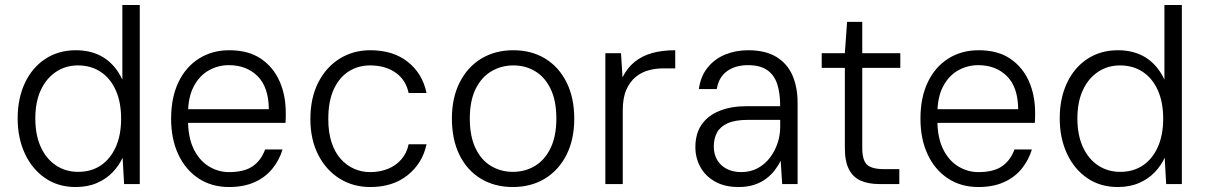

<svg xmlns="http://www.w3.org/2000/svg" viewBox="-20 -740 4847 772"><path d="M284 12Q214 12 161.5 -24Q109 -60 80 -122.5Q51 -185 51 -264Q51 -344 80 -406Q109 -468 162 -503Q215 -538 285 -538Q350 -538 397 -508.5Q444 -479 472 -420V-720H542V0H479L473 -106Q459 -75 433.5 -48Q408 -21 370.5 -4.5Q333 12 284 12ZM294 -49Q347 -49 385.5 -75Q424 -101 445.5 -149Q467 -197 467 -263Q467 -329 445.5 -377Q424 -425 385 -451Q346 -477 293 -477Q244 -477 205 -451Q166 -425 144 -377.5Q122 -330 122 -264Q122 -197 144 -149Q166 -101 205 -75Q244 -49 294 -49Z M901 12Q831 12 778.5 -22.5Q726 -57 697 -119Q668 -181 668 -263Q668 -348 697.5 -409.5Q727 -471 780 -504.5Q833 -538 902 -538Q979 -538 1029 -504Q1079 -470 1104 -413.5Q1129 -357 1129 -287Q1129 -278 1129 -268.5Q1129 -259 1128 -246H719V-301H1061Q1060 -390 1015.5 -434Q971 -478 900 -478Q857 -478 819.5 -457Q782 -436 759 -392.5Q736 -349 736 -282V-258Q736 -188 758.5 -141.5Q781 -95 819 -71.5Q857 -48 901 -48Q962 -48 996 -71.5Q1030 -95 1046 -139H1116Q1103 -96 1075 -61.5Q1047 -27 1003.5 -7.5Q960 12 901 12Z M1469 12Q1399 12 1344.5 -22.5Q1290 -57 1259 -118.5Q1228 -180 1228 -261Q1228 -346 1259.5 -408Q1291 -470 1345.5 -504Q1400 -538 1469 -538Q1561 -538 1620 -491Q1679 -444 1695 -366H1623Q1612 -419 1570.5 -448Q1529 -477 1468 -477Q1421 -477 1383 -453.5Q1345 -430 1322.5 -382Q1300 -334 1300 -261Q1300 -208 1313 -168Q1326 -128 1349.5 -101.5Q1373 -75 1403.5 -61.5Q1434 -48 1468 -48Q1507 -48 1539.5 -61Q1572 -74 1594 -99.5Q1616 -125 1623 -160H1695Q1679 -84 1619.5 -36Q1560 12 1469 12Z M2042 12Q1969 12 1913.5 -21.5Q1858 -55 1827.5 -117Q1797 -179 1797 -263Q1797 -347 1828.5 -409Q1860 -471 1915.5 -504.5Q1971 -538 2044 -538Q2117 -538 2172 -504.5Q2227 -471 2258 -409Q2289 -347 2289 -263Q2289 -179 2257.5 -117Q2226 -55 2170.5 -21.5Q2115 12 2042 12ZM2042 -49Q2091 -49 2130.5 -72.5Q2170 -96 2193.5 -144Q2217 -192 2217 -263Q2217 -335 2194 -382.5Q2171 -430 2132 -453.5Q2093 -477 2044 -477Q1996 -477 1956 -453.5Q1916 -430 1892.5 -382.5Q1869 -335 1869 -263Q1869 -192 1892 -144Q1915 -96 1954.5 -72.5Q1994 -49 2042 -49Z M2414 0V-526H2477L2483 -429Q2502 -467 2531.5 -491Q2561 -515 2601.5 -526.5Q2642 -538 2695 -538V-465H2645Q2617 -465 2588.5 -457.5Q2560 -450 2536.5 -431Q2513 -412 2498.5 -379.5Q2484 -347 2484 -296V0Z M2950 12Q2893 12 2854 -10.5Q2815 -33 2795.5 -69.5Q2776 -106 2776 -148Q2776 -203 2801.5 -239.5Q2827 -276 2873.5 -294.5Q2920 -313 2981 -313H3117Q3117 -367 3104.5 -403.5Q3092 -440 3063.5 -459Q3035 -478 2988 -478Q2937 -478 2903.5 -454Q2870 -430 2862 -382H2790Q2797 -433 2825 -468Q2853 -503 2895.5 -520.5Q2938 -538 2988 -538Q3058 -538 3102 -511Q3146 -484 3166.5 -436.5Q3187 -389 3187 -327V0H3125L3119 -94Q3110 -75 3095.5 -56Q3081 -37 3060.5 -21.5Q3040 -6 3012.5 3Q2985 12 2950 12ZM2961 -48Q2997 -48 3026 -63.5Q3055 -79 3075 -105Q3095 -131 3106 -163Q3117 -195 3117 -229V-258H2987Q2936 -258 2906 -244.5Q2876 -231 2863 -207Q2850 -183 2850 -151Q2850 -121 2863 -98Q2876 -75 2901 -61.5Q2926 -48 2961 -48Z M3515 0Q3472 0 3441 -13.5Q3410 -27 3393.5 -59Q3377 -91 3377 -145V-467H3284V-526H3377L3386 -652H3447V-526H3600V-467H3447V-145Q3447 -96 3466 -78Q3485 -60 3534 -60H3596V0Z M3914 12Q3844 12 3791.5 -22.5Q3739 -57 3710 -119Q3681 -181 3681 -263Q3681 -348 3710.5 -409.5Q3740 -471 3793 -504.5Q3846 -538 3915 -538Q3992 -538 4042 -504Q4092 -470 4117 -413.5Q4142 -357 4142 -287Q4142 -278 4142 -268.5Q4142 -259 4141 -246H3732V-301H4074Q4073 -390 4028.5 -434Q3984 -478 3913 -478Q3870 -478 3832.5 -457Q3795 -436 3772 -392.5Q3749 -349 3749 -282V-258Q3749 -188 3771.5 -141.5Q3794 -95 3832 -71.5Q3870 -48 3914 -48Q3975 -48 4009 -71.5Q4043 -95 4059 -139H4129Q4116 -96 4088 -61.5Q4060 -27 4016.5 -7.5Q3973 12 3914 12Z M4474 12Q4404 12 4351.5 -24Q4299 -60 4270 -122.5Q4241 -185 4241 -264Q4241 -344 4270 -406Q4299 -468 4352 -503Q4405 -538 4475 -538Q4540 -538 4587 -508.5Q4634 -479 4662 -420V-720H4732V0H4669L4663 -106Q4649 -75 4623.5 -48Q4598 -21 4560.5 -4.5Q4523 12 4474 12ZM4484 -49Q4537 -49 4575.5 -75Q4614 -101 4635.5 -149Q4657 -197 4657 -263Q4657 -329 4635.5 -377Q4614 -425 4575 -451Q4536 -477 4483 -477Q4434 -477 4395 -451Q4356 -425 4334 -377.5Q4312 -330 4312 -264Q4312 -197 4334 -149Q4356 -101 4395 -75Q4434 -49 4484 -49Z"/></svg>

Font: DM Sans 9pt Light
Style: Regular
Weight: 300
Version: Version 4.004;gftools[0.9.30]